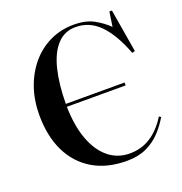

<svg xmlns="http://www.w3.org/2000/svg" viewBox="-135 -863 945 995"><g transform="rotate(-20 337.5 -365.5)"><path d="M398 14Q288 14 210.5 -32.5Q133 -79 92 -163.5Q51 -248 51 -364Q51 -445 75 -514Q99 -583 143 -635Q187 -687 247 -715.5Q307 -744 378 -744Q445 -744 489 -719.5Q533 -695 564 -664L576 -745H590L630 -507L614 -503Q572 -614 516 -671.5Q460 -729 383 -729Q322 -729 281.5 -685.5Q241 -642 221 -562Q201 -482 200 -372H524V-356H200Q202 -251 230 -175Q258 -99 308 -58Q358 -17 425 -17Q490 -17 541 -50Q592 -83 631 -146L641 -139Q617 -98 584 -63Q551 -28 505.5 -7Q460 14 398 14Z"/></g></svg>

Font: Literata 72pt SemiBold
Style: Regular
Weight: 600
Designer: Latin by Veronika Burian and Jose Scaglione. Greek by Irene Vlachou. Cyrillic by Vera Evstafieva.
Foundry: TypeTogether
Version: Version 3.002